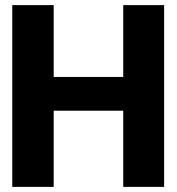

<svg xmlns="http://www.w3.org/2000/svg" viewBox="-20 -731 694 751"><path d="M28 0H190V-298H462V0H622V-711H462V-430H190V-711H28Z"/></svg>

Font: Asimov Pro
Style: Blk
Weight: 900
Designer: Google
Version: Version 2.000980; 2014